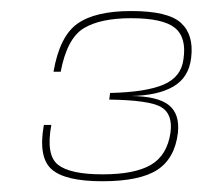

<svg xmlns="http://www.w3.org/2000/svg" viewBox="-20 -701 367 348"><path d="M165.5 -372.5Q233.5 -372.5 265.2 -393.2Q297 -414 302.5 -460.5Q306 -494.5 286 -510.5Q266 -526.5 218 -527Q267 -528 294.8 -544.5Q322.5 -561 326.5 -596.5Q331.5 -638 308 -659.5Q284.5 -681 218 -681Q152.5 -681 120.2 -658Q88 -635 77 -571H90Q101.5 -631.5 131.8 -649.8Q162 -668 217.5 -668Q275.5 -668 297 -650.5Q318.5 -633 312.5 -593.5Q308.5 -561.5 276.8 -547.8Q245 -534 179.5 -532.5L178 -520.5Q250.5 -519.5 272 -507Q293.5 -494.5 289 -460.5Q283 -419.5 253.5 -402.2Q224 -385 166 -385Q107 -385 85 -402.5Q63 -420 73 -474.5H59.5Q49 -416 73.5 -394.2Q98 -372.5 165.5 -372.5Z"/></svg>

Font: Anybody Thin
Style: Italic
Weight: 100
Italic angle: -10°
Designer: Tyler Finck
Foundry: Etcetera Type Company
Version: Version 1.114;gftools[0.9.25]